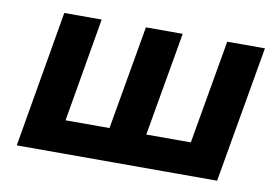

<svg xmlns="http://www.w3.org/2000/svg" viewBox="-57 -549 908 637"><g transform="rotate(10 397.0 -230.0)"><path d="M450 -110H600L661 -460H788L708 0H33L112 -460H238L178 -110H326L387 -460H511Z"/></g></svg>

Font: Jost* 600 Semi
Style: Italic
Weight: 600
Italic angle: -10°
Version: Version 3.500